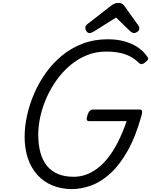

<svg xmlns="http://www.w3.org/2000/svg" viewBox="-20 -1286 1042 1325"><path d="M474 19Q400 18 340 -7Q280 -32 237.5 -79.5Q195 -127 172.5 -193Q150 -259 150 -342Q150 -412 166.5 -488Q183 -564 215.5 -639.5Q248 -715 296 -782.5Q344 -850 408 -902.5Q472 -955 551 -985Q630 -1015 724 -1015Q786 -1015 837.5 -1001Q889 -987 929.5 -960.5Q970 -934 997 -894Q1005 -883 1000.5 -874.5Q996 -866 982 -855Q969 -845 959 -843.5Q949 -842 936 -854Q911 -879 879 -896Q847 -913 806 -921.5Q765 -930 711 -930Q641 -930 579.5 -905Q518 -880 466 -836.5Q414 -793 373 -736.5Q332 -680 303 -615.5Q274 -551 259 -485Q244 -419 244 -357Q244 -287 259 -232.5Q274 -178 304.5 -141Q335 -104 381 -85Q427 -66 488 -66Q531 -66 571.5 -80Q612 -94 651 -123Q690 -152 726 -197.5Q762 -243 794 -306Q826 -369 854 -450H597Q582 -450 579 -459Q576 -468 583 -490Q591 -513 599.5 -521.5Q608 -530 623 -530H942Q957 -530 960 -521.5Q963 -513 957 -490Q917 -345 862 -247Q807 -149 742.5 -90Q678 -31 609.5 -6Q541 19 474 19ZM597 -1058Q585 -1058 577 -1070Q569 -1082 569 -1093Q569 -1103 572.5 -1108Q576 -1113 580 -1117L742 -1243Q757 -1256 770.5 -1261Q784 -1266 800 -1266Q813 -1266 823.5 -1259.5Q834 -1253 842 -1240L935 -1110Q940 -1103 940.5 -1097.5Q941 -1092 941 -1087Q941 -1075 928 -1066.5Q915 -1058 906 -1058Q896 -1058 889 -1063Q882 -1068 874 -1075L781 -1165L628 -1069Q621 -1065 613.5 -1061.5Q606 -1058 597 -1058Z"/></svg>

Font: Playwrite MX
Style: Regular
Weight: 400
Designer: Veronika Burian, José Scaglione
Foundry: TypeTogether
Version: Version 1.002